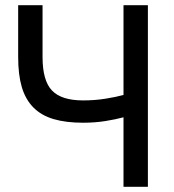

<svg xmlns="http://www.w3.org/2000/svg" viewBox="-20 -720 670 740"><path d="M456 -268Q427 -260 386.5 -253.5Q346 -247 300 -247Q234 -247 186.5 -261Q139 -275 108.5 -306Q78 -337 64 -384.5Q50 -432 50 -500V-700H144V-500Q144 -409 180.5 -371Q217 -333 300 -333Q345 -333 386 -339.5Q427 -346 456 -354V-700H550V0H456Z"/></svg>

Font: Retni Sans Medium
Style: Regular
Weight: 500
Designer: Vitaly Kuzmin
Foundry: ParaType Ltd.
Version: Version 1.00;March 2, 2019;FontCreator 11.5.0.2425 64-bit; t